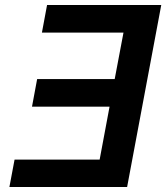

<svg xmlns="http://www.w3.org/2000/svg" viewBox="-20 -745 662 765"><path d="M17.5 0 38 -109H377L416.5 -320H107.5L128 -430H437L472 -615H147L167.5 -725H622.5L486.5 0Z"/></svg>

Font: JuliaMono
Style: Bold Italic
Weight: 700
Italic angle: -9°
Monospace: yes
Designer: cormullion
Foundry: corm
Version: Version 0.057; ttfautohint (v1.8.4)